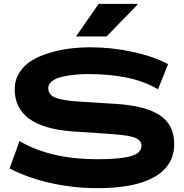

<svg xmlns="http://www.w3.org/2000/svg" viewBox="-20 -960 953 995"><path d="M81.1 -229Q240.7 -134.8 485.8 -134.8Q601.1 -134.8 657 -150.4Q712.9 -166 712.9 -204.1Q712.9 -213.4 710 -220.7Q707 -228 700.2 -233.6Q693.4 -239.3 685.8 -243.4Q678.2 -247.6 664.8 -251Q651.4 -254.4 639.9 -256.6Q628.4 -258.8 608.6 -260.7Q588.9 -262.7 574 -263.9Q559.1 -265.1 534.2 -267.1L358.9 -278.8Q56.2 -299.8 56.2 -498Q56.2 -545.4 80.3 -583.5Q104.5 -621.6 143.3 -645.5Q182.1 -669.4 234.9 -685.5Q287.6 -701.7 341.1 -708.3Q394.5 -714.8 451.2 -714.8Q556.6 -714.8 664.6 -691.9Q772.5 -668.9 851.1 -627.9L798.8 -497.1Q668.9 -576.2 438 -576.2Q400.9 -576.2 366.9 -572.8Q333 -569.3 300.8 -561.8Q268.6 -554.2 249.3 -539.3Q230 -524.4 230 -503.9Q230 -469.2 267.1 -453.9Q304.2 -438.5 397 -433.1L577.1 -421.9Q731.4 -412.6 807.1 -363.5Q882.8 -314.5 882.8 -213.9Q882.8 -102.1 781.5 -43.5Q680.2 15.1 485.8 15.1Q360.4 15.1 242.2 -11.5Q124 -38.1 29.8 -86.9ZM374 -771 491.2 -939.9H691.9L693.8 -937L532.2 -771Z"/></svg>

Font: Messapia Bold
Style: Regular
Weight: 400
Designer: Luca Marsano
Foundry: Collletttivo
Version: Version 1.000;FEAKit 1.0